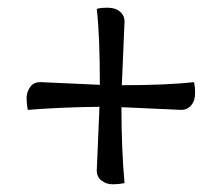

<svg xmlns="http://www.w3.org/2000/svg" viewBox="-20 -501 575 498"><path d="M303 -445 296 -280Q414 -280 483 -288Q486 -279 486 -259.5Q486 -240 476 -228Q466 -216 450 -216Q450 -216 295 -223Q295 -114 303 -26Q288 -23 272 -23Q256 -23 243.5 -32.5Q231 -42 231 -59L238 -224Q139 -223 52 -216Q49 -231 49 -246.5Q49 -262 58 -275Q67 -288 85 -288L239 -281Q239 -409 231 -478Q240 -481 259.5 -481Q279 -481 291 -471Q303 -461 303 -445Z"/></svg>

Font: Overlock
Style: Regular
Weight: 400
Designer: Dario Muhafara
Foundry: Dario Manuel Muhafara
Version: Version 1.001